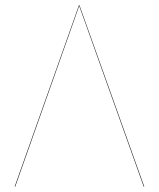

<svg xmlns="http://www.w3.org/2000/svg" viewBox="-20 -700 596 720"><path d="M521 0H519L277 -678L37 0H35L276 -680H278Z"/></svg>

Font: FiraGO Two
Style: Regular
Weight: 100
Designer: bBox Type
Foundry: bBox Type GmbH
Version: Version 1.001